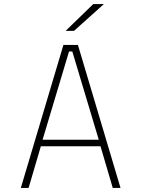

<svg xmlns="http://www.w3.org/2000/svg" viewBox="-20 -920 690 940"><path d="M570 0H532L472 -204H180L120 0H82L290.5 -700H361.5ZM318 -668 188.5 -236H463.5L334 -668ZM342.5 -769H301.5L436.5 -900H488.5Z"/></svg>

Font: Trispace Thin
Style: Regular
Weight: 100
Designer: Tyler Finck
Foundry: Etcetera Type Company
Version: Version 1.210